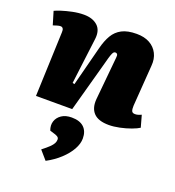

<svg xmlns="http://www.w3.org/2000/svg" viewBox="-159 -651 1003 1101"><g transform="rotate(20 342.5 -100.5)"><path d="M692 -34Q677 -24 646 -12.5Q615 -1 579 6.5Q543 14 514 14Q449 14 420.5 -16.5Q392 -47 397 -102L422 -363Q424 -378 420 -384Q416 -390 409 -390Q401 -390 396.5 -384.5Q392 -379 386.5 -363.5Q381 -348 372 -313L286 0H65L80 -394Q81 -409 76 -416.5Q71 -424 61 -424Q53 -424 42.5 -421Q32 -418 17 -413L-7 -493Q4 -499 32 -508Q60 -517 95.5 -524.5Q131 -532 165 -532Q218 -532 248.5 -504.5Q279 -477 272 -422L237 -142L249 -139L312 -383Q324 -430 343.5 -463Q363 -496 397 -514Q431 -532 487 -532Q534 -532 566.5 -514Q599 -496 615.5 -463.5Q632 -431 628 -388L610 -139Q609 -117 613.5 -106.5Q618 -96 634 -96Q645 -96 655 -99.5Q665 -103 672 -106ZM244 331 198 278Q225 257 240 242.5Q255 228 261 216.5Q267 205 267 193Q267 185 262.5 180Q258 175 245 170L210 159Q199 130 207 104.5Q215 79 239 62.5Q263 46 301 46Q350 46 375.5 70Q401 94 401 138Q401 170 381.5 205Q362 240 326.5 273Q291 306 244 331Z"/></g></svg>

Font: Literata 18pt Black
Style: Italic
Weight: 900
Italic angle: -2°
Designer: Latin by Veronika Burian and Jose Scaglione. Greek by Irene Vlachou. Cyrillic by Vera Evstafieva
Foundry: TypeTogether
Version: Version 3.103;gftools[0.9.29]